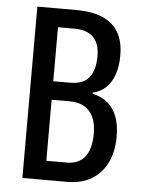

<svg xmlns="http://www.w3.org/2000/svg" viewBox="-52 -755 590 797"><g transform="rotate(5 243.0 -357.0)"><path d="M71.3 -713.9H235.4Q332.5 -713.9 382.3 -671.1Q432.1 -628.4 432.1 -542Q432.1 -497.1 420.4 -462.9Q408.7 -428.7 386.2 -407.2Q363.8 -385.7 331.1 -378.4V-374Q370.6 -364.7 396 -342.8Q421.4 -320.8 433.8 -286.4Q446.3 -252 446.3 -205.1Q446.3 -143.1 424.1 -96.9Q401.9 -50.8 359.9 -25.4Q317.9 0 257.8 0H71.3ZM164.1 -411.1H234.4Q288.6 -411.1 313.2 -441.4Q337.9 -471.7 337.9 -531.7Q337.9 -582.5 311.8 -609.4Q285.6 -636.2 232.9 -636.2H164.1ZM164.1 -334V-79.6H248.5Q299.3 -79.6 325 -112.3Q350.6 -145 350.6 -210.4Q350.6 -251.5 337.4 -278.8Q324.2 -306.2 299.8 -320.1Q275.4 -334 240.2 -334Z"/></g></svg>

Font: Open Sans Condensed Medium
Style: Regular
Weight: 500
Width: 3
Designer: Monotype Design Team
Foundry: Monotype Imaging Inc.
Version: Version 3.000